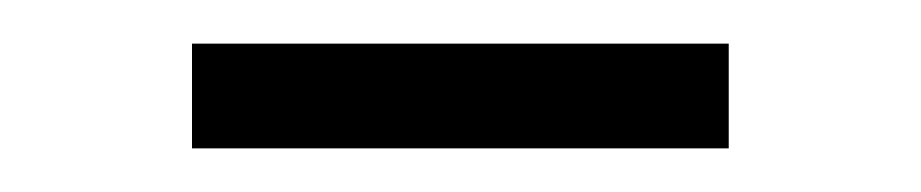

<svg xmlns="http://www.w3.org/2000/svg" viewBox="-20 -324 422 88"><path d="M68 -256V-304H314V-256Z"/></svg>

Font: Geologica Thin
Style: Regular
Weight: 100
Designer: Sindre Bremnes, Frode Helland
Foundry: Monokrom Skriftforlag AS
Version: Version 1.010; ttfautohint (v1.8.4.7-5d5b);gftools[0.9.28]